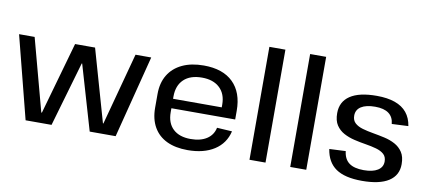

<svg xmlns="http://www.w3.org/2000/svg" viewBox="-68 -985 2762 1239"><g transform="rotate(10 1313.0 -366.0)"><path d="M5 -540H107L234 -67H238L372 -540H503L638 -67H641L768 -540H871L733 0H563L439 -424H436L313 0H143Z M1205 8Q1125 8 1068.5 -19Q1012 -46 982 -98.5Q952 -151 952 -225V-315Q952 -388 983.5 -440Q1015 -492 1074 -520Q1133 -548 1215 -548Q1340 -548 1407 -482.5Q1474 -417 1474 -297V-240H1036V-302H1391L1375 -278V-320Q1375 -390 1333 -429.5Q1291 -469 1217 -469Q1140 -469 1098 -429Q1056 -389 1056 -317V-214Q1056 -143 1097 -104.5Q1138 -66 1212 -66Q1277 -66 1317.5 -92.5Q1358 -119 1368 -167L1467 -161Q1448 -80 1379.5 -36Q1311 8 1205 8Z M1715 -740V0H1610V-740Z M1982 -740V0H1877V-740Z M2348 8Q2235 8 2176.5 -32.5Q2118 -73 2105 -158L2212 -163Q2218 -111 2251 -86.5Q2284 -62 2347 -62Q2406 -62 2438.5 -82.5Q2471 -103 2471 -140Q2471 -171 2452 -188Q2433 -205 2401 -214Q2369 -223 2331 -229Q2293 -235 2255 -244Q2217 -253 2185.5 -270Q2154 -287 2134.5 -316.5Q2115 -346 2115 -395Q2115 -470 2174 -509.5Q2233 -549 2348 -549Q2418 -549 2467.5 -531.5Q2517 -514 2545.5 -479Q2574 -444 2582 -392L2474 -387Q2470 -432 2439 -455Q2408 -478 2350 -478Q2291 -478 2258.5 -457.5Q2226 -437 2226 -398Q2226 -367 2245.5 -349.5Q2265 -332 2296.5 -323Q2328 -314 2366 -307.5Q2404 -301 2442 -292.5Q2480 -284 2511.5 -267Q2543 -250 2562.5 -220.5Q2582 -191 2582 -142Q2582 -69 2522.5 -30.5Q2463 8 2348 8Z"/></g></svg>

Font: Pathway Extreme Medium
Style: Regular
Weight: 500
Designer: Eduardo Rodriguez Tunni
Foundry: Eduardo Rodriguez Tunni
Version: Version 1.001;gftools[0.9.26]